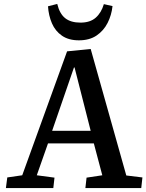

<svg xmlns="http://www.w3.org/2000/svg" viewBox="-20 -956 744 976"><path d="M441 -707 622 -64 704 -54 698 0H414L420 -53L500 -65L457 -227H224L167 -65L257 -53L251 0H10L17 -54L93 -65L321 -695ZM245 -291H441L359 -613H356ZM271 -936Q283 -886 311.5 -863.5Q340 -841 389 -841Q438 -841 466.5 -866Q495 -891 508 -935L552 -925Q547 -879 527 -839.5Q507 -800 471 -775.5Q435 -751 381 -751Q329 -751 295 -774.5Q261 -798 244 -837.5Q227 -877 224 -924Z"/></svg>

Font: Literata 12pt Medium
Style: Italic
Weight: 500
Italic angle: -2°
Designer: Latin by Veronika Burian and Jose Scaglione. Greek by Irene Vlachou. Cyrillic by Vera Evstafieva
Foundry: TypeTogether
Version: Version 3.002